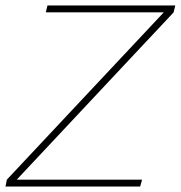

<svg xmlns="http://www.w3.org/2000/svg" viewBox="-44 -680 659 700"><path d="M-24 0 -19 -25 553 -635H123L129 -660H595L589 -635L17 -25H474L467 0Z"/></svg>

Font: Elaine Sans ExtraLight
Style: Italic
Weight: 275
Italic angle: -13°
Designer: Wei Huang
Foundry: Wei Huang
Version: Version 2.001;December 24, 2019;FontCreator 12.0.0.2547 64-b